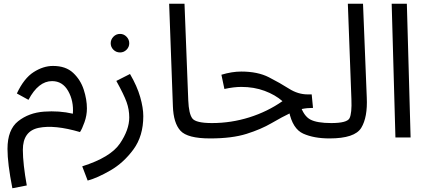

<svg xmlns="http://www.w3.org/2000/svg" viewBox="-20 -734 2277 1025"><path d="M46 271 123 256Q113 201 107.5 152Q102 103 102 66Q102 -34 186.5 -51.5Q271 -69 407 -29Q418 -45 431 -81.5Q444 -118 444 -155Q444 -203 427 -255.5Q410 -308 370.5 -345Q331 -382 263 -382Q211 -382 159.5 -349Q108 -316 70 -235L132 -201Q185 -301 258 -301Q314 -301 344 -248Q374 -195 369 -127Q296 -144 215 -138Q134 -132 77 -87Q20 -42 20 61Q20 139 46 271Z M448 230Q500 216 570 175.5Q640 135 692.5 63.5Q745 -8 745 -114Q745 -158 728.5 -216Q712 -274 674 -339L601 -302Q642 -228 656 -188.5Q670 -149 670 -107Q670 -41 620 32.5Q570 106 419 154ZM621 -454Q641 -454 655.5 -468.5Q670 -483 670 -503Q670 -523 655.5 -538Q641 -553 621 -553Q600 -553 585.5 -538Q571 -523 571 -503Q571 -483 585.5 -468.5Q600 -454 621 -454Z M1102 5Q1124 5 1138 -8.5Q1152 -22 1152 -38Q1152 -77 1112 -77Q1026 -77 1007 -101.5Q988 -126 985 -199L965 -714H883L903 -167Q906 -77 943.5 -36Q981 5 1102 5Z M1739 5Q1761 5 1775 -8.5Q1789 -22 1789 -38Q1789 -77 1749 -77Q1672 -77 1636.5 -96Q1601 -115 1582 -175L1523 -140Q1542 -46 1599 -20.5Q1656 5 1739 5ZM1102 5Q1219 5 1296.5 -19.5Q1374 -44 1429.5 -76.5Q1485 -109 1536 -133.5Q1587 -158 1651 -158L1644 -230H1623Q1571 -230 1523 -260.5Q1475 -291 1415.5 -321.5Q1356 -352 1268 -352Q1218 -352 1162 -335L1178 -259Q1228 -270 1268 -270Q1336 -270 1392.5 -249Q1449 -228 1488 -194Q1408 -138 1311 -107.5Q1214 -77 1111 -77Z M1739 5Q1874 5 1908.5 -51.5Q1943 -108 1938 -214L1918 -714H1837L1856 -205Q1859 -129 1846 -103Q1833 -77 1748 -77Z M2091 0 2071 -714H2152L2172 0Z"/></svg>

Font: Noto Sans Arabic UI
Style: Regular
Weight: 400
Designer: Nadine Chahine - Monotype Design Team
Foundry: Monotype Imaging Inc.
Version: Version 1.900